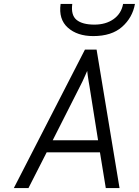

<svg xmlns="http://www.w3.org/2000/svg" viewBox="-20 -951 702 971"><path d="M50 0 409.5 -700H468.5L584.5 0H515L485.5 -180.5H216L124 0ZM246.5 -241.5H476L432.5 -515Q431 -523 428.5 -538.2Q426 -553.5 423.8 -569Q421.5 -584.5 421 -592.5Q417.5 -584.5 410.8 -569.2Q404 -554 397 -539Q390 -524 385.5 -516ZM451.5 -768.5Q371 -768.5 323.2 -811Q275.5 -853.5 286.5 -931H345.5Q338 -874.5 367.2 -850.5Q396.5 -826.5 457.5 -826.5Q515 -826.5 554.2 -854.2Q593.5 -882 602.5 -931H662.5Q650 -861.5 597.2 -815Q544.5 -768.5 451.5 -768.5Z"/></svg>

Font: Overpass Light
Style: Italic
Weight: 300
Italic angle: -10°
Designer: Delve Withrington, Dave Bailey, Thomas Jockin
Foundry: Delve Fonts LLC
Version: Version 4.000; ttfautohint (v1.8.3)